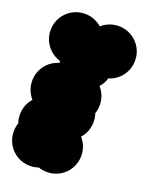

<svg xmlns="http://www.w3.org/2000/svg" viewBox="-214 -884 829 1068"><g transform="rotate(20 200.0 -350.0)"><path d="M50 -250Q50 -291 70 -325.5Q90 -360 124.5 -380Q159 -400 200 -400Q241 -400 275.5 -380Q310 -360 330 -325.5Q350 -291 350 -250Q350 -209 330 -174.5Q310 -140 275.5 -120Q241 -100 200 -100Q159 -100 124.5 -120Q90 -140 70 -174.5Q50 -209 50 -250ZM-50 -50Q-50 -91 -30 -125.5Q-10 -160 24.5 -180Q59 -200 100 -200Q141 -200 175.5 -180Q210 -160 230 -125.5Q250 -91 250 -50Q250 -9 230 25.5Q210 60 175.5 80Q141 100 100 100Q59 100 24.5 80Q-10 60 -30 25.5Q-50 -9 -50 -50ZM50 -50Q50 -91 70 -125.5Q90 -160 124.5 -180Q159 -200 200 -200Q241 -200 275.5 -180Q310 -160 330 -125.5Q350 -91 350 -50Q350 -9 330 25.5Q310 60 275.5 80Q241 100 200 100Q159 100 124.5 80Q90 60 70 25.5Q50 -9 50 -50ZM50 -350Q50 -391 70 -425.5Q90 -460 124.5 -480Q159 -500 200 -500Q241 -500 275.5 -480Q310 -460 330 -425.5Q350 -391 350 -350Q350 -309 330 -274.5Q310 -240 275.5 -220Q241 -200 200 -200Q159 -200 124.5 -220Q90 -240 70 -274.5Q50 -309 50 -350ZM-50 -150Q-50 -191 -30 -225.5Q-10 -260 24.5 -280Q59 -300 100 -300Q141 -300 175.5 -280Q210 -260 230 -225.5Q250 -191 250 -150Q250 -109 230 -74.5Q210 -40 175.5 -20Q141 0 100 0Q59 0 24.5 -20Q-10 -40 -30 -74.5Q-50 -109 -50 -150ZM-50 -350Q-50 -391 -30 -425.5Q-10 -460 24.5 -480Q59 -500 100 -500Q141 -500 175.5 -480Q210 -460 230 -425.5Q250 -391 250 -350Q250 -309 230 -274.5Q210 -240 175.5 -220Q141 -200 100 -200Q59 -200 24.5 -220Q-10 -240 -30 -274.5Q-50 -309 -50 -350ZM50 -550Q50 -591 70 -625.5Q90 -660 124.5 -680Q159 -700 200 -700Q241 -700 275.5 -680Q310 -660 330 -625.5Q350 -591 350 -550Q350 -509 330 -474.5Q310 -440 275.5 -420Q241 -400 200 -400Q159 -400 124.5 -420Q90 -440 70 -474.5Q50 -509 50 -550ZM-50 -650Q-50 -691 -30 -725.5Q-10 -760 24.5 -780Q59 -800 100 -800Q141 -800 175.5 -780Q210 -760 230 -725.5Q250 -691 250 -650Q250 -609 230 -574.5Q210 -540 175.5 -520Q141 -500 100 -500Q59 -500 24.5 -520Q-10 -540 -30 -574.5Q-50 -609 -50 -650ZM150 -650Q150 -691 170 -725.5Q190 -760 224.5 -780Q259 -800 300 -800Q341 -800 375.5 -780Q410 -760 430 -725.5Q450 -691 450 -650Q450 -609 430 -574.5Q410 -540 375.5 -520Q341 -500 300 -500Q259 -500 224.5 -520Q190 -540 170 -574.5Q150 -609 150 -650Z"/></g></svg>

Font: TINY 5x3
Style: Regular
Weight: 400
Designer: Jack Halten Fahnestock
Foundry: Velvetyne Type Foundry
Version: Version 1.002